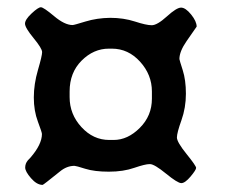

<svg xmlns="http://www.w3.org/2000/svg" viewBox="-20 -628 623 532"><path d="M400.9 -354.5V-374.5Q400.9 -420.9 368.2 -457Q335.4 -493.2 290 -493.2H281.7Q239.3 -493.2 206.1 -460Q172.9 -426.8 172.9 -374.5V-358.9Q172.9 -311.5 205.6 -275.9Q238.3 -240.2 282.7 -240.2H294.9Q334 -240.2 367.4 -273.7Q400.9 -307.1 400.9 -354.5ZM96.2 -256.8Q96.2 -261.2 85 -291Q73.7 -320.8 73.7 -357.9Q73.7 -395 85.2 -434.3Q96.7 -473.6 96.7 -483.6Q96.7 -493.7 73 -522.5Q49.3 -551.3 49.3 -562.5Q49.3 -573.7 67.6 -590.8Q85.9 -607.9 93.3 -607.9Q100.6 -607.9 129.9 -583.3Q159.2 -558.6 181.2 -558.6Q185.1 -558.6 216.8 -568.4Q248.5 -578.1 285.2 -578.6Q322.3 -578.6 353.8 -568.4Q385.3 -558.1 400.4 -558.1Q415.5 -558.1 442.4 -582.5Q469.2 -606.9 481.7 -606.9Q494.1 -606.9 509.5 -587.9Q524.9 -568.8 524.9 -554.2L497.1 -514.2Q477.1 -485.4 477.1 -464.4Q477.5 -460.9 486.3 -433.6Q495.1 -406.2 495.1 -368.2Q495.1 -329.6 482.7 -294.7Q470.2 -259.8 470.2 -247.1Q470.2 -234.4 496.8 -201.4Q523.4 -168.5 523.4 -162.8Q523.4 -157.2 508.1 -138.9Q492.7 -120.6 482.4 -120.6Q472.2 -120.6 439.9 -147Q407.7 -173.3 395.5 -173.3Q395 -173.3 394.5 -173.3Q382.3 -173.3 352.5 -163.1Q321.8 -152.3 281.7 -152.3Q241.7 -152.3 216.1 -160.4Q190.4 -168.5 186.5 -168.5Q165 -168.5 146 -152.8Q100.1 -115.7 98.1 -115.7Q82 -115.7 65.9 -134.3Q49.8 -152.8 49.8 -163.8Q49.8 -174.8 57.1 -183.6L64.5 -191.4Q96.2 -228 96.2 -256.8Z"/></svg>

Font: Averia Sans Libre
Style: Bold
Weight: 700
Version: Version 1.002